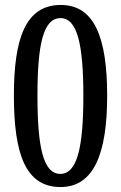

<svg xmlns="http://www.w3.org/2000/svg" viewBox="-20 -744 487 774"><path d="M224 10C359 10 412 -126 412 -358C412 -592 361 -724 225 -724C82 -724 36 -587 36 -359C36 -123 83 10 224 10ZM223 -43C153 -43 131 -156 131 -358C131 -560 153 -671 224 -671C293 -671 316 -560 316 -358C316 -156 293 -43 223 -43Z"/></svg>

Font: Noto Serif Sinhala ExtraCondensed Medium
Style: Regular
Weight: 500
Width: 2
Designer: Jelle Bosma - Monotype Design Team
Foundry: Monotype Imaging Inc.
Version: Version 2.007